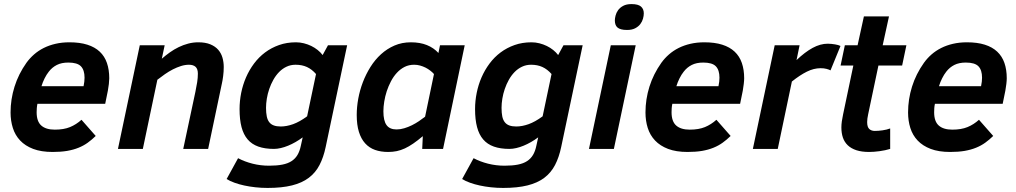

<svg xmlns="http://www.w3.org/2000/svg" viewBox="-20 -736 5023 949"><path d="M165 -223.1Q162.6 -211.9 161.9 -200.9Q161.1 -189.9 161.1 -181.2Q161.1 -135.7 184.1 -115.5Q207 -95.2 251 -95.2Q295.4 -95.2 326.2 -107.9Q356.9 -120.6 382.8 -144L453.1 -64Q434.1 -45.4 413.8 -30.8Q393.6 -16.1 368.4 -5.9Q343.3 4.4 312 9.8Q280.8 15.1 240.2 15.1Q183.6 15.1 144 0Q104.5 -15.1 79.6 -41.5Q54.7 -67.9 43.5 -103.5Q32.2 -139.2 32.2 -180.2Q32.2 -245.1 51.8 -307.6Q71.3 -370.1 110.8 -425.8Q127 -448.2 148.2 -466.8Q169.4 -485.4 196 -498.8Q222.7 -512.2 254.4 -519.5Q286.1 -526.9 323.2 -526.9Q374.5 -526.9 411.6 -515.1Q448.7 -503.4 472.9 -480.7Q497.1 -458 508.5 -424.8Q520 -391.6 520 -349.1Q520 -338.4 518.1 -321Q516.1 -303.7 513.2 -288.1L500 -223.1ZM393.1 -310.1Q395.5 -322.3 396.7 -332.3Q397.9 -342.3 397.9 -352.1Q397.9 -389.6 380.1 -408.2Q362.3 -426.8 317.9 -426.8Q284.2 -426.8 261 -415Q237.8 -403.3 221.2 -381.8Q210 -367.7 200.4 -348.6Q190.9 -329.6 185.1 -310.1Z M885.7 0 945.8 -282.2Q951.2 -308.6 954.6 -329.8Q958 -351.1 958 -372.1Q958 -395.5 946.5 -405.8Q935.1 -416 914.1 -416Q895 -416 874.8 -409.7Q854.5 -403.3 834.5 -393.1Q814.5 -382.8 795.2 -369.4Q775.9 -356 757.8 -341.8L686 0H563L670.9 -512.2H793.9L779.8 -445.8Q798.8 -462.4 819.8 -477.3Q840.8 -492.2 863.5 -503.2Q886.2 -514.2 910.4 -520.5Q934.6 -526.9 960 -526.9Q995.6 -526.9 1019.8 -516.8Q1043.9 -506.8 1058.6 -490Q1073.2 -473.1 1079.6 -450.9Q1085.9 -428.7 1085.9 -404.8Q1085.9 -382.3 1083 -359.9Q1080.1 -337.4 1076.7 -323.2L1008.8 0Z M1589.8 -9.8Q1579.1 41.5 1559.3 79.6Q1539.6 117.7 1506.3 142.8Q1473.1 168 1423.3 180.4Q1373.5 192.9 1302.7 192.9Q1272 192.9 1242.7 189.7Q1213.4 186.5 1187.5 180.9Q1161.6 175.3 1139.2 167.2Q1116.7 159.2 1100.1 148.9L1156.7 45.9Q1189 63 1228.3 73Q1267.6 83 1310.1 83Q1348.1 83 1375.5 77.6Q1402.8 72.3 1421.1 60.3Q1439.5 48.3 1450.4 29.8Q1461.4 11.2 1466.8 -15.1L1476.1 -57.1Q1459 -44.4 1440.7 -33.9Q1422.4 -23.4 1404.1 -15.9Q1385.7 -8.3 1367.9 -4.2Q1350.1 0 1334 0Q1289.1 0 1256.8 -11.5Q1224.6 -22.9 1204.1 -46.9Q1183.6 -70.8 1173.8 -107.9Q1164.1 -145 1164.1 -196.8Q1164.1 -236.8 1172.1 -276.9Q1180.2 -316.9 1196 -353.5Q1211.9 -390.1 1235.6 -421.9Q1259.3 -453.6 1290.3 -476.8Q1321.3 -500 1359.4 -513.4Q1397.5 -526.9 1442.9 -526.9Q1462.9 -526.9 1482.2 -522Q1501.5 -517.1 1518.6 -508.8Q1535.6 -500.5 1550 -489Q1564.5 -477.5 1574.7 -463.9L1601.1 -512.2H1695.8ZM1542 -370.1Q1521.5 -393.6 1497.1 -404.8Q1472.7 -416 1440.9 -416Q1416.5 -416 1396 -406.2Q1375.5 -396.5 1359.4 -379.9Q1343.3 -363.3 1331.1 -341.6Q1318.8 -319.8 1310.8 -296.1Q1302.7 -272.5 1298.8 -248.3Q1294.9 -224.1 1294.9 -203.1Q1294.9 -178.2 1298.6 -160.6Q1302.2 -143.1 1310.8 -132.1Q1319.3 -121.1 1333.3 -116Q1347.2 -110.8 1367.7 -110.8Q1396.5 -110.8 1428.7 -122.3Q1460.9 -133.8 1498 -161.1Z M1743.2 -168Q1743.2 -206.5 1750.7 -248Q1758.3 -289.6 1773.4 -329.3Q1788.6 -369.1 1811 -405Q1833.5 -440.9 1863.3 -468Q1893.1 -495.1 1929.9 -511Q1966.8 -526.9 2010.7 -526.9Q2056.2 -526.9 2090.1 -513.2Q2124 -499.5 2147 -474.1L2154.8 -512.2H2276.9L2169.9 0H2066.9L2069.8 -63Q2044.4 -41.5 2022.7 -26.6Q2001 -11.7 1981 -2.4Q1960.9 6.8 1940.9 11Q1920.9 15.1 1898.9 15.1Q1862.3 15.1 1833.5 4.9Q1804.7 -5.4 1784.7 -27.6Q1764.6 -49.8 1753.9 -84.5Q1743.2 -119.1 1743.2 -168ZM2125 -370.1Q2117.2 -378.9 2106.4 -387.2Q2095.7 -395.5 2083 -401.9Q2070.3 -408.2 2056.2 -412.1Q2042 -416 2026.9 -416Q2001 -416 1979.7 -405.3Q1958.5 -394.5 1941.7 -376.2Q1924.8 -357.9 1912.4 -334.2Q1899.9 -310.5 1891.6 -285.2Q1883.3 -259.8 1879.2 -233.9Q1875 -208 1875 -186Q1875 -139.2 1890.6 -117.7Q1906.2 -96.2 1939.9 -96.2Q1959 -96.2 1978.3 -102.1Q1997.6 -107.9 2015.9 -116.9Q2034.2 -126 2050.8 -137.2Q2067.4 -148.4 2081.1 -159.2Z M2753.9 -9.8Q2743.2 41.5 2723.4 79.6Q2703.6 117.7 2670.4 142.8Q2637.2 168 2587.4 180.4Q2537.6 192.9 2466.8 192.9Q2436 192.9 2406.7 189.7Q2377.4 186.5 2351.6 180.9Q2325.7 175.3 2303.2 167.2Q2280.8 159.2 2264.2 148.9L2320.8 45.9Q2353 63 2392.3 73Q2431.6 83 2474.1 83Q2512.2 83 2539.6 77.6Q2566.9 72.3 2585.2 60.3Q2603.5 48.3 2614.5 29.8Q2625.5 11.2 2630.9 -15.1L2640.1 -57.1Q2623 -44.4 2604.7 -33.9Q2586.4 -23.4 2568.1 -15.9Q2549.8 -8.3 2532 -4.2Q2514.2 0 2498 0Q2453.1 0 2420.9 -11.5Q2388.7 -22.9 2368.2 -46.9Q2347.7 -70.8 2337.9 -107.9Q2328.1 -145 2328.1 -196.8Q2328.1 -236.8 2336.2 -276.9Q2344.2 -316.9 2360.1 -353.5Q2376 -390.1 2399.7 -421.9Q2423.3 -453.6 2454.3 -476.8Q2485.4 -500 2523.4 -513.4Q2561.5 -526.9 2606.9 -526.9Q2627 -526.9 2646.2 -522Q2665.5 -517.1 2682.6 -508.8Q2699.7 -500.5 2714.1 -489Q2728.5 -477.5 2738.8 -463.9L2765.1 -512.2H2859.9ZM2706.1 -370.1Q2685.5 -393.6 2661.1 -404.8Q2636.7 -416 2605 -416Q2580.6 -416 2560.1 -406.2Q2539.6 -396.5 2523.4 -379.9Q2507.3 -363.3 2495.1 -341.6Q2482.9 -319.8 2474.9 -296.1Q2466.8 -272.5 2462.9 -248.3Q2459 -224.1 2459 -203.1Q2459 -178.2 2462.6 -160.6Q2466.3 -143.1 2474.9 -132.1Q2483.4 -121.1 2497.3 -116Q2511.2 -110.8 2531.7 -110.8Q2560.5 -110.8 2592.8 -122.3Q2625 -133.8 2662.1 -161.1Z M2891.1 0 2999 -512.2H3122.1L3014.2 0ZM3019 -634.8Q3019 -645 3022.5 -658.9Q3025.9 -672.9 3034.9 -685.5Q3043.9 -698.2 3060.1 -707Q3076.2 -715.8 3101.1 -715.8Q3134.3 -715.8 3148.2 -703.6Q3162.1 -691.4 3162.1 -669.9Q3162.1 -658.2 3158.2 -643.8Q3154.3 -629.4 3144.8 -616.9Q3135.3 -604.5 3119.4 -596.2Q3103.5 -587.9 3079.1 -587.9Q3062 -587.9 3050.3 -591.1Q3038.6 -594.2 3031.7 -600.3Q3024.9 -606.4 3022 -615.2Q3019 -624 3019 -634.8Z M3303.2 -223.1Q3300.8 -211.9 3300 -200.9Q3299.3 -189.9 3299.3 -181.2Q3299.3 -135.7 3322.3 -115.5Q3345.2 -95.2 3389.2 -95.2Q3433.6 -95.2 3464.4 -107.9Q3495.1 -120.6 3521 -144L3591.3 -64Q3572.3 -45.4 3552 -30.8Q3531.7 -16.1 3506.6 -5.9Q3481.4 4.4 3450.2 9.8Q3418.9 15.1 3378.4 15.1Q3321.8 15.1 3282.2 0Q3242.7 -15.1 3217.8 -41.5Q3192.9 -67.9 3181.6 -103.5Q3170.4 -139.2 3170.4 -180.2Q3170.4 -245.1 3189.9 -307.6Q3209.5 -370.1 3249 -425.8Q3265.1 -448.2 3286.4 -466.8Q3307.6 -485.4 3334.2 -498.8Q3360.8 -512.2 3392.6 -519.5Q3424.3 -526.9 3461.4 -526.9Q3512.7 -526.9 3549.8 -515.1Q3586.9 -503.4 3611.1 -480.7Q3635.3 -458 3646.7 -424.8Q3658.2 -391.6 3658.2 -349.1Q3658.2 -338.4 3656.2 -321Q3654.3 -303.7 3651.4 -288.1L3638.2 -223.1ZM3531.2 -310.1Q3533.7 -322.3 3534.9 -332.3Q3536.1 -342.3 3536.1 -352.1Q3536.1 -389.6 3518.3 -408.2Q3500.5 -426.8 3456.1 -426.8Q3422.4 -426.8 3399.2 -415Q3376 -403.3 3359.4 -381.8Q3348.1 -367.7 3338.6 -348.6Q3329.1 -329.6 3323.2 -310.1Z M4085 -388.2Q4078.1 -392.1 4065.4 -395.5Q4052.7 -398.9 4036.1 -398.9Q4002.4 -398.9 3968 -381.8Q3933.6 -364.7 3894 -333L3824.2 0H3701.2L3809.1 -512.2H3932.1L3917 -439Q3958.5 -478.5 3996.6 -499.3Q4034.7 -520 4071.3 -520Q4080.1 -520 4089.6 -519Q4099.1 -518.1 4107.7 -516.6Q4116.2 -515.1 4123 -513.2Q4129.9 -511.2 4134.3 -508.8Z M4379.9 0Q4356.4 7.3 4327.6 11.2Q4298.8 15.1 4275.9 15.1Q4239.3 15.1 4213.1 6.6Q4187 -2 4170.4 -17.8Q4153.8 -33.7 4146.2 -55.9Q4138.7 -78.1 4138.7 -106Q4138.7 -120.1 4140.9 -136Q4143.1 -151.9 4147 -169.9L4197.8 -412.1H4134.8L4155.8 -512.2H4218.8L4250 -654.8H4374L4342.8 -512.2H4460L4439 -412.1H4321.8L4271 -170.9Q4268.6 -159.7 4267.3 -150.1Q4266.1 -140.6 4266.1 -132.8Q4266.1 -107.9 4276.6 -98.4Q4287.1 -88.9 4303.7 -88.9Q4321.3 -88.9 4342 -91.8Q4362.8 -94.7 4379.9 -101.1Z M4601.1 -223.1Q4598.6 -211.9 4597.9 -200.9Q4597.2 -189.9 4597.2 -181.2Q4597.2 -135.7 4620.1 -115.5Q4643.1 -95.2 4687 -95.2Q4731.4 -95.2 4762.2 -107.9Q4793 -120.6 4818.8 -144L4889.2 -64Q4870.1 -45.4 4849.9 -30.8Q4829.6 -16.1 4804.4 -5.9Q4779.3 4.4 4748 9.8Q4716.8 15.1 4676.3 15.1Q4619.6 15.1 4580.1 0Q4540.5 -15.1 4515.6 -41.5Q4490.7 -67.9 4479.5 -103.5Q4468.3 -139.2 4468.3 -180.2Q4468.3 -245.1 4487.8 -307.6Q4507.3 -370.1 4546.9 -425.8Q4563 -448.2 4584.2 -466.8Q4605.5 -485.4 4632.1 -498.8Q4658.7 -512.2 4690.4 -519.5Q4722.2 -526.9 4759.3 -526.9Q4810.5 -526.9 4847.7 -515.1Q4884.8 -503.4 4908.9 -480.7Q4933.1 -458 4944.6 -424.8Q4956.1 -391.6 4956.1 -349.1Q4956.1 -338.4 4954.1 -321Q4952.1 -303.7 4949.2 -288.1L4936 -223.1ZM4829.1 -310.1Q4831.5 -322.3 4832.8 -332.3Q4834 -342.3 4834 -352.1Q4834 -389.6 4816.2 -408.2Q4798.3 -426.8 4753.9 -426.8Q4720.2 -426.8 4697 -415Q4673.8 -403.3 4657.2 -381.8Q4646 -367.7 4636.5 -348.6Q4627 -329.6 4621.1 -310.1Z"/></svg>

Font: Lorenzo Sans
Style: Bold Italic
Weight: 700
Italic angle: -12°
Foundry: Intel Corporation
Version: Version 1.00; ttfautohint (v1.5)